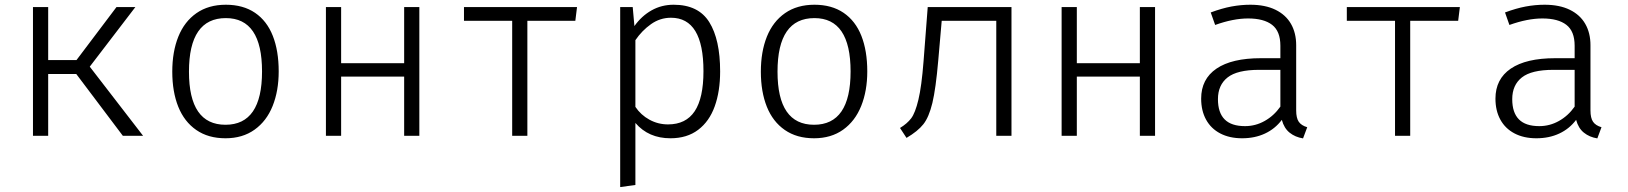

<svg xmlns="http://www.w3.org/2000/svg" viewBox="-20 -568 6809 803"><path d="M181.5 0H117.9V-538.5H181.5V-316.9H300L467.2 -538.5H546.2L355.4 -289.2L578.5 0H493.8L299 -258.5H181.5Z M1145.6 -269.2Q1145.6 -188.2 1120.3 -124.9Q1094.9 -61.5 1044.6 -25.6Q994.4 10.3 923.1 10.3Q850.8 10.3 800.8 -24.4Q750.8 -59 725.6 -121.5Q700.5 -184.1 700.5 -268.2Q700.5 -351.8 725.9 -414.9Q751.3 -477.9 801.8 -513.1Q852.3 -548.2 924.6 -548.2Q996.9 -548.2 1046.7 -514.4Q1096.4 -480.5 1121 -417.9Q1145.6 -355.4 1145.6 -269.2ZM770.3 -268.2Q770.3 -46.2 923.1 -46.2Q1075.9 -46.2 1075.9 -269.2Q1075.9 -492.3 924.6 -492.3Q770.3 -492.3 770.3 -268.2Z M1733.8 0H1670.3V-247.7H1406.7V0H1343.1V-538.5H1406.7V-303.6H1670.3V-538.5H1733.8Z M1920.5 -538.5H2393.3L2386.2 -481H2185.6V0H2122.1V-481H1920.5Z M2991.8 -269.2Q2991.8 -186.2 2969.2 -123.3Q2946.7 -60.5 2900 -25.1Q2853.3 10.3 2784.1 10.3Q2692.3 10.3 2637.4 -53.8V205.6L2573.8 214.4V-538.5H2626.2L2633.3 -459Q2663.1 -501 2704.9 -524.6Q2746.7 -548.2 2797.4 -548.2Q2901 -548.2 2946.4 -475.4Q2991.8 -402.6 2991.8 -269.2ZM2637.4 -400V-121Q2660 -87.2 2696.2 -67.4Q2732.3 -47.7 2773.8 -47.7Q2848.7 -47.7 2885.4 -102.8Q2922.1 -157.9 2922.1 -270.3Q2922.1 -493.8 2786.2 -493.8Q2740.5 -493.8 2702.6 -466.9Q2664.6 -440 2637.4 -400Z M3607.2 -269.2Q3607.2 -188.2 3581.8 -124.9Q3556.4 -61.5 3506.2 -25.6Q3455.9 10.3 3384.6 10.3Q3312.3 10.3 3262.3 -24.4Q3212.3 -59 3187.2 -121.5Q3162.1 -184.1 3162.1 -268.2Q3162.1 -351.8 3187.4 -414.9Q3212.8 -477.9 3263.3 -513.1Q3313.8 -548.2 3386.2 -548.2Q3458.5 -548.2 3508.2 -514.4Q3557.9 -480.5 3582.6 -417.9Q3607.2 -355.4 3607.2 -269.2ZM3231.8 -268.2Q3231.8 -46.2 3384.6 -46.2Q3537.4 -46.2 3537.4 -269.2Q3537.4 -492.3 3386.2 -492.3Q3231.8 -492.3 3231.8 -268.2Z M4210.3 -538.5V0H4146.7V-481H3918.5L3904.1 -315.9Q3893.8 -196.9 3879.5 -137.4Q3865.1 -77.9 3841.8 -48.5Q3818.5 -19 3771.3 8.7L3744.1 -32.8Q3773.8 -50.8 3790.8 -73.1Q3807.7 -95.4 3821 -150.8Q3834.4 -206.2 3842.6 -312.3L3860 -538.5Z M4810.8 0H4747.2V-247.7H4483.6V0H4420V-538.5H4483.6V-303.6H4747.2V-538.5H4810.8Z M5401 -106.2Q5401 -74.4 5411.8 -58.7Q5422.6 -43.1 5447.2 -35.9L5429.7 10.8Q5396.9 5.6 5373.6 -13.1Q5350.3 -31.8 5341 -66.7Q5312.8 -29.2 5270.5 -9.5Q5228.2 10.3 5174.9 10.3Q5122.1 10.3 5083.3 -10Q5044.6 -30.3 5024.1 -67.7Q5003.6 -105.1 5003.6 -155.4Q5003.6 -237.4 5067.7 -281Q5131.8 -324.6 5253.3 -324.6H5334.9V-376.9Q5334.9 -437.4 5300.3 -464.1Q5265.6 -490.8 5200 -490.8Q5137.9 -490.8 5062.1 -463.6L5043.6 -515.9Q5090.3 -533.3 5130.3 -540.8Q5170.3 -548.2 5209.2 -548.2Q5271.3 -548.2 5314.4 -527.2Q5357.4 -506.2 5379.2 -468.2Q5401 -430.3 5401 -379ZM5334.9 -122.1V-275.9H5245.6Q5154.4 -275.9 5114.1 -244.1Q5073.8 -212.3 5073.8 -153.3Q5073.8 -96.9 5101.8 -68.7Q5129.7 -40.5 5187.2 -40.5Q5230.8 -40.5 5269.2 -62.1Q5307.7 -83.6 5334.9 -122.1Z M5612.8 -538.5H6085.6L6078.5 -481H5877.9V0H5814.4V-481H5612.8Z M6631.8 -106.2Q6631.8 -74.4 6642.6 -58.7Q6653.3 -43.1 6677.9 -35.9L6660.5 10.8Q6627.7 5.6 6604.4 -13.1Q6581 -31.8 6571.8 -66.7Q6543.6 -29.2 6501.3 -9.5Q6459 10.3 6405.6 10.3Q6352.8 10.3 6314.1 -10Q6275.4 -30.3 6254.9 -67.7Q6234.4 -105.1 6234.4 -155.4Q6234.4 -237.4 6298.5 -281Q6362.6 -324.6 6484.1 -324.6H6565.6V-376.9Q6565.6 -437.4 6531 -464.1Q6496.4 -490.8 6430.8 -490.8Q6368.7 -490.8 6292.8 -463.6L6274.4 -515.9Q6321 -533.3 6361 -540.8Q6401 -548.2 6440 -548.2Q6502.1 -548.2 6545.1 -527.2Q6588.2 -506.2 6610 -468.2Q6631.8 -430.3 6631.8 -379ZM6565.6 -122.1V-275.9H6476.4Q6385.1 -275.9 6344.9 -244.1Q6304.6 -212.3 6304.6 -153.3Q6304.6 -96.9 6332.6 -68.7Q6360.5 -40.5 6417.9 -40.5Q6461.5 -40.5 6500 -62.1Q6538.5 -83.6 6565.6 -122.1Z"/></svg>

Font: Fira Code Fixed Light
Style: Regular
Weight: 300
Monospace: yes
Designer: Carrois Corporate, Edenspiekermann AG, Nikita Prokopov
Foundry: Carrois Corporate, Edenspiekermann AG, Nikita Prokopov
Version: Version 5.002